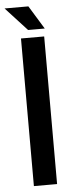

<svg xmlns="http://www.w3.org/2000/svg" viewBox="-83 -877 331 907"><g transform="rotate(-5 82.5 -424.0)"><path d="M40 -700H150V0H40ZM88 -848 156 -737H77L-25 -848Z"/></g></svg>

Font: BebasNeueW01-Regular
Style: Regular
Weight: 400
Designer: Ryoichi Tsunekawa
Foundry: Ryoichi Tsunekawa
Version: Version 1.30